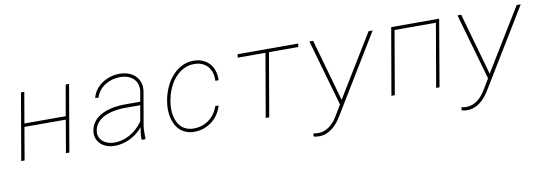

<svg xmlns="http://www.w3.org/2000/svg" viewBox="-57 -912 4222 1499"><g transform="rotate(-10 2054.0 -162.5)"><path d="M431.6 0H404.8L448.7 -258.3H121.1L76.7 0H50.3L141.1 -528.3H167.5L125.5 -284.7H453.1L495.6 -528.3H522.5Z M1004.9 0Q1003.9 -25.4 1006.3 -49.6Q1008.8 -73.7 1013.7 -98.6Q992.7 -73.2 967 -53Q941.4 -32.7 912.4 -18.8Q883.3 -4.9 851.6 2.7Q819.8 10.3 786.6 9.8Q755.9 9.3 728 -0.7Q700.2 -10.7 680.4 -29.3Q660.6 -47.9 650.6 -74.2Q640.6 -100.6 646 -133.8Q650.9 -165.5 665.3 -189.7Q679.7 -213.9 700.9 -231.7Q722.2 -249.5 748.3 -261.5Q774.4 -273.4 802.7 -280.8Q831.1 -288.1 860.4 -291.3Q889.6 -294.4 917 -294.9H1045.4L1059.1 -372.1Q1064 -405.8 1055.4 -431.6Q1046.9 -457.5 1028.3 -475.3Q1009.8 -493.2 982.7 -502.4Q955.6 -511.7 923.8 -511.7Q892.1 -511.7 861.6 -503.4Q831.1 -495.1 804.9 -478.8Q778.8 -462.4 759.3 -438.5Q739.7 -414.6 730.5 -383.3L704.1 -384.3Q713.4 -420.9 735.1 -449.5Q756.8 -478 786.6 -497.6Q816.4 -517.1 851.6 -527.6Q886.7 -538.1 923.3 -538.1Q960.4 -538.1 992.4 -526.9Q1024.4 -515.6 1046.9 -493.9Q1069.3 -472.2 1079.8 -441.2Q1090.3 -410.2 1085 -371.1L1039.1 -106.4Q1035.2 -80.6 1035.4 -55.4Q1035.6 -30.3 1035.6 -4.4L1035.2 0ZM786.1 -16.1Q821.8 -15.1 855.2 -24.2Q888.7 -33.2 918.2 -50Q947.8 -66.9 973.1 -90.6Q998.5 -114.3 1018.6 -143.1L1041 -268.1H918.5Q895 -268.1 869.1 -265.4Q843.3 -262.7 817.4 -256.8Q791.5 -251 767.6 -241.2Q743.7 -231.4 723.9 -216.3Q704.1 -201.2 690.4 -180.4Q676.8 -159.7 671.9 -131.8Q667 -105 675.3 -83.7Q683.6 -62.5 700 -47.6Q716.3 -32.7 739 -24.7Q761.7 -16.6 786.1 -16.1Z M1421.9 -16.6Q1456.5 -16.6 1487.3 -26.9Q1518.1 -37.1 1543.2 -55.9Q1568.4 -74.7 1587.2 -101.1Q1606 -127.4 1616.7 -159.7H1643.1Q1632.3 -122.1 1611.3 -90.8Q1590.3 -59.6 1561.5 -37.4Q1532.7 -15.1 1497.3 -2.7Q1461.9 9.8 1422.4 9.8Q1386.2 9.8 1358.2 -1.2Q1330.1 -12.2 1309.3 -31.2Q1288.6 -50.3 1275.4 -75.9Q1262.2 -101.6 1255.1 -130.9Q1248 -160.2 1247.3 -191.7Q1246.6 -223.1 1251.5 -253.9L1254.9 -274.4Q1263.7 -322.8 1284.7 -369.9Q1305.7 -417 1337.9 -454.3Q1370.1 -491.7 1413.6 -514.9Q1457 -538.1 1511.2 -538.1Q1551.8 -538.1 1583.5 -523.9Q1615.2 -509.8 1637 -485.1Q1658.7 -460.4 1668.9 -426.8Q1679.2 -393.1 1677.2 -354H1651.4Q1653.3 -387.7 1645 -416.5Q1636.7 -445.3 1618.7 -466.6Q1600.6 -487.8 1573.5 -499.8Q1546.4 -511.7 1511.7 -511.7Q1479 -511.7 1450.9 -502.2Q1422.9 -492.7 1399.2 -475.8Q1375.5 -459 1356.2 -436.3Q1336.9 -413.6 1322.3 -387.2Q1307.6 -360.8 1297.4 -332Q1287.1 -303.2 1281.7 -274.4L1277.8 -253.9Q1273.4 -227.1 1273.2 -199Q1272.9 -170.9 1278.1 -144.5Q1283.2 -118.2 1293.9 -95Q1304.7 -71.8 1322.3 -54.4Q1339.8 -37.1 1364.5 -26.9Q1389.2 -16.6 1421.9 -16.6Z M2335 -501.5H2102.5L2016.1 0H1988.3L2074.7 -501.5H1855L1858.4 -528.3H2338.4Z M2596.7 -36.1 2605.5 -51.3 2897 -527.8H2929.2L2554.2 87.9Q2539.1 112.8 2520.8 135.5Q2502.4 158.2 2480.5 175.3Q2458.5 192.4 2432.4 202.9Q2406.2 213.4 2375 213.4Q2363.8 213.4 2353.3 211.9Q2342.8 210.4 2331.5 208L2334 183.1Q2343.3 184.6 2352.5 186Q2361.8 187.5 2371.6 187.5Q2397.5 187.5 2420.2 179.2Q2442.9 170.9 2461.9 156.5Q2481 142.1 2497.1 123Q2513.2 104 2525.9 83L2577.6 -3.4L2427.7 -528.8H2457.5Z M3366.2 0H3339.4L3425.8 -501.5H3098.1L3011.7 0H2984.9L3076.2 -528.3H3456.5Z M3770.5 -36.1 3779.3 -51.3 4070.8 -527.8H4103L3728 87.9Q3712.9 112.8 3694.6 135.5Q3676.3 158.2 3654.3 175.3Q3632.3 192.4 3606.2 202.9Q3580.1 213.4 3548.8 213.4Q3537.6 213.4 3527.1 211.9Q3516.6 210.4 3505.4 208L3507.8 183.1Q3517.1 184.6 3526.4 186Q3535.6 187.5 3545.4 187.5Q3571.3 187.5 3594 179.2Q3616.7 170.9 3635.7 156.5Q3654.8 142.1 3670.9 123Q3687 104 3699.7 83L3751.5 -3.4L3601.6 -528.8H3631.3Z"/></g></svg>

Font: Roboto Mono Thin
Style: Italic
Weight: 250
Designer: Google
Version: Version 2.000985; 2015; ttfautohint (v1.3)